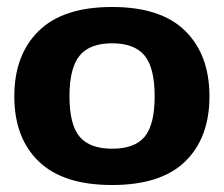

<svg xmlns="http://www.w3.org/2000/svg" viewBox="-20 -515 641 550"><path d="M21 -239Q21 -358 91 -426.5Q161 -495 301 -495Q441 -495 510.5 -426.5Q580 -358 580 -239Q580 -120 510.5 -52.5Q441 15 301 15Q161 15 91 -52.5Q21 -120 21 -239ZM423 -239Q423 -321 394 -356Q365 -391 301 -391Q237 -391 208 -355.5Q179 -320 179 -239Q179 -158 208 -123.5Q237 -89 301 -89Q366 -89 394.5 -123.5Q423 -158 423 -239Z"/></svg>

Font: Pridi SemiBold
Style: Regular
Weight: 600
Designer: Katatrad Team
Foundry: CadsonDemak
Version: Version 1.001